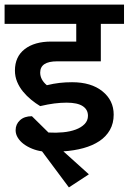

<svg xmlns="http://www.w3.org/2000/svg" viewBox="-30 -656 560 836"><path d="M153 3Q131 0 110 -8.5Q89 -17 73 -29Q57 -41 47.5 -56.5Q38 -72 38 -89Q38 -115 57 -132.5Q76 -150 109 -150L181 -79Q214 -77 245 -80Q276 -83 300 -92Q324 -101 338.5 -116Q353 -131 353 -152Q353 -179 330 -194Q307 -209 260 -209Q234 -209 206.5 -205.5Q179 -202 145 -194Q125 -206 105.5 -222Q86 -238 70 -257.5Q54 -277 44.5 -300Q35 -323 35 -349Q35 -409 77.5 -442Q120 -475 193 -475H302V-552H-10V-636H510V-552H409V-389H219Q145 -389 145 -340Q145 -309 174 -285Q203 -292 229 -295Q255 -298 284 -298Q367 -298 416 -258.5Q465 -219 465 -157Q465 -119 448.5 -90Q432 -61 402.5 -41.5Q373 -22 333 -11Q293 0 246 3L357 103L270 160Z"/></svg>

Font: Ek Mukta SemiBold
Style: Regular
Weight: 600
Designer: Girish Dalvi and Yashodeep Gholap
Foundry: Ek Type
Version: Version 2.538;PS 1.002;hotconv 16.6.51;makeotf.lib2.5.65220;